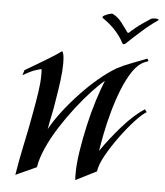

<svg xmlns="http://www.w3.org/2000/svg" viewBox="-49 -673 623 727"><g transform="rotate(5 263.0 -310.0)"><path d="M351 -629Q371 -619 385.5 -600Q400 -581 412 -564Q413 -563 415 -563Q417 -563 418 -564Q439 -584 463.5 -601Q488 -618 496 -623Q502 -626 511 -626Q519 -626 523.5 -624Q528 -622 523 -619Q496 -601 464 -572.5Q432 -544 410 -523Q401 -514 396 -522Q385 -545 363.5 -568.5Q342 -592 316 -609Q309 -614 317 -619Q325 -624 336.5 -627.5Q348 -631 351 -629ZM36 10Q45 -47 58.5 -109.5Q72 -172 82 -229Q90 -272 95.5 -309Q101 -346 101 -371Q101 -379 101 -386Q101 -393 99 -398Q99 -398 79.5 -392Q60 -386 30 -368L36 -388Q55 -399 80.5 -414Q106 -429 131 -444.5Q156 -460 172 -472Q177 -465 178.5 -453Q180 -441 180 -425Q180 -398 175.5 -362.5Q171 -327 164 -286Q160 -258 154 -230Q148 -202 143 -173Q161 -206 189 -242.5Q217 -279 250 -314Q283 -349 317.5 -378Q352 -407 383 -425Q407 -438 439 -450Q471 -462 496 -472L501 -463L486 -457Q462 -447 442 -417.5Q422 -388 405.5 -347Q389 -306 376.5 -261Q364 -216 356 -175.5Q348 -135 344 -108Q376 -155 419 -204Q462 -253 503 -280L511 -270Q493 -259 466.5 -230Q440 -201 413 -164Q386 -127 366 -91Q346 -55 343 -30L264 10Q263 4 263 -2.5Q263 -9 263 -16Q263 -52 270.5 -100.5Q278 -149 289.5 -200Q301 -251 315.5 -297Q330 -343 343 -374Q323 -358 295.5 -328.5Q268 -299 238.5 -261Q209 -223 182.5 -181.5Q156 -140 138 -99.5Q120 -59 115 -26Z"/></g></svg>

Font: Kings
Style: Regular
Weight: 400
Designer: Robert E. Leuschke
Foundry: Robert E. Leuschke
Version: Version 1.010; ttfautohint (v1.8.3)